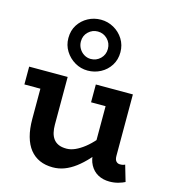

<svg xmlns="http://www.w3.org/2000/svg" viewBox="-120 -909 915 1021"><g transform="rotate(15 338.0 -398.5)"><path d="M264 14Q223 14 191.5 0Q160 -14 138 -41.5Q116 -69 104.5 -110.5Q93 -152 93 -207V-471H217V-208Q217 -185 221.5 -165.5Q226 -146 236.5 -131.5Q247 -117 264.5 -109Q282 -101 309 -101Q332 -101 356.5 -112Q381 -123 406.5 -143Q432 -163 458 -193Q484 -223 511 -260V-163Q478 -120 448 -87Q418 -54 388 -31.5Q358 -9 327.5 2.5Q297 14 264 14ZM5 -373V-471H195V-373ZM575 9Q539 9 511.5 -6Q484 -21 468 -50.5Q452 -80 452 -122V-471H576V-133Q576 -112 584.5 -103Q593 -94 605 -94Q615 -94 621.5 -95.5Q628 -97 633 -100L659 -11Q646 -4 623.5 2.5Q601 9 575 9ZM372 -373V-471H560V-373ZM310 -531Q272 -531 239.5 -550Q207 -569 187 -601Q167 -633 167 -672Q167 -714 187 -745Q207 -776 239.5 -793.5Q272 -811 310 -811Q348 -811 381 -792.5Q414 -774 434 -742Q454 -710 454 -670Q454 -629 434 -597.5Q414 -566 381 -548.5Q348 -531 310 -531ZM310 -595Q341 -595 363 -616.5Q385 -638 385 -670Q385 -702 363 -724Q341 -746 310 -746Q280 -746 258 -725Q236 -704 236 -672Q236 -651 246 -633.5Q256 -616 273 -605.5Q290 -595 310 -595Z"/></g></svg>

Font: BioRhyme
Style: Bold
Weight: 700
Designer: Aoife Mooney
Foundry: Aoife Mooney Type
Version: Version 1.600;gftools[0.9.33]